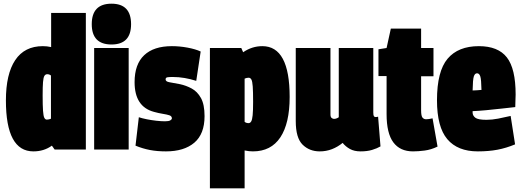

<svg xmlns="http://www.w3.org/2000/svg" viewBox="-20 -810 2827 1040"><path d="M276 0 261 -21Q218 10 161 10Q12 10 12 -266Q12 -409 62.5 -484.5Q113 -560 212 -560Q235 -560 257 -555V-740H445V0ZM256 -167V-401Q247 -408 236 -408Q226 -408 220.5 -399Q215 -390 213 -365.5Q211 -341 211 -293Q211 -239 213 -210.5Q215 -182 220 -172Q225 -162 234 -162Q239 -162 245.5 -163.5Q252 -165 256 -167Z M584 -569Q477 -569 477 -679Q477 -790 584 -790Q690 -790 690 -679Q690 -569 584 -569ZM490 0V-550H677V0Z M714 -21 732 -175Q750 -169 775 -164Q800 -159 826.5 -156Q853 -153 874 -153Q894 -153 902.5 -158Q911 -163 911 -169Q911 -181 897.5 -185.5Q884 -190 861.5 -193.5Q839 -197 814 -204Q709 -232 709 -365Q709 -462 761 -511Q813 -560 911 -560Q953 -560 996 -552Q1039 -544 1067 -531L1043 -372Q1012 -382 980 -387.5Q948 -393 915 -393Q898 -393 887.5 -391.5Q877 -390 877 -380Q877 -368 898 -364.5Q919 -361 955 -354Q988 -347 1018.5 -330.5Q1049 -314 1068.5 -279Q1088 -244 1088 -181Q1088 -84 1032.5 -37Q977 10 879 10Q831 10 792 2.5Q753 -5 714 -21Z M1117 210V-550H1287L1297 -527Q1345 -560 1401 -560Q1549 -560 1549 -285Q1549 -142 1498.5 -66Q1448 10 1350 10Q1329 10 1305 5V210ZM1326 -143Q1335 -143 1340.5 -152Q1346 -161 1348.5 -185.5Q1351 -210 1351 -258Q1351 -313 1349 -341.5Q1347 -370 1341.5 -379.5Q1336 -389 1327 -389Q1316 -389 1305 -384V-150Q1314 -143 1326 -143Z M1712 10Q1656 10 1619 -26.5Q1582 -63 1582 -154V-550H1770V-190Q1770 -176 1776.5 -171Q1783 -166 1789 -166Q1802 -166 1815 -175V-550H2002V-201Q2002 -186 2005 -181Q2008 -176 2014 -176Q2022 -176 2028 -178L2041 -17Q2022 -6 1995.5 2Q1969 10 1933 10Q1899 10 1875.5 -3Q1852 -16 1836 -36Q1809 -14 1778 -2Q1747 10 1712 10Z M2217 10Q2147 10 2110.5 -39Q2074 -88 2074 -192V-398H2030V-543L2074 -550L2097 -655H2261V-550H2328V-397H2261V-213Q2261 -182 2268.5 -173Q2276 -164 2288 -164Q2302 -164 2323 -169L2350 -16Q2315 1 2280 5.5Q2245 10 2217 10Z M2568 10Q2459 10 2403 -56Q2347 -122 2347 -267Q2347 -424 2404.5 -492Q2462 -560 2574 -560Q2678 -560 2725.5 -499Q2773 -438 2773 -298Q2773 -286 2772 -266Q2771 -246 2771 -230Q2742 -227 2699 -222Q2656 -217 2612.5 -213Q2569 -209 2540 -208Q2540 -205 2540 -203.5Q2540 -202 2540 -200Q2540 -184 2554.5 -172.5Q2569 -161 2615 -161Q2645 -161 2678.5 -167.5Q2712 -174 2746 -182L2770 -28Q2722 -8 2674.5 1Q2627 10 2568 10ZM2540 -320Q2549 -320 2562.5 -321Q2576 -322 2588 -323Q2587 -380 2581.5 -396.5Q2576 -413 2564 -413Q2552 -413 2546.5 -396Q2541 -379 2540 -320Z"/></svg>

Font: Georama Condensed Black
Style: Regular
Weight: 900
Width: 3
Designer: Jean-Baptiste Levee
Foundry: Production Type
Version: Version 1.000